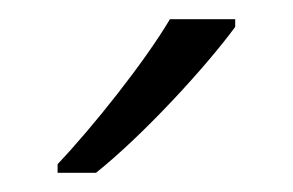

<svg xmlns="http://www.w3.org/2000/svg" viewBox="-20 -786 305 200"><path d="M225 -758V-766H157C131 -722 77 -654 40 -615V-606H80C130 -646 195 -717 225 -758Z"/></svg>

Font: Noto Sans Gujarati UI Light
Style: Regular
Weight: 300
Designer: Jelle Bosma - Monotype Design Team, Universal Thirst
Foundry: Monotype Imaging Inc.
Version: Version 2.106